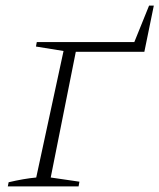

<svg xmlns="http://www.w3.org/2000/svg" viewBox="-20 -669 572 689"><path d="M515 -649H532L498 -483H252L162 -32L265 -17L262 0H8L11 -15Q66 -28 110 -32L208 -486L109 -502L112 -518H462Z"/></svg>

Font: Piazzolla SC ExtraLight
Style: Italic
Weight: 200
Italic angle: -11.3°
Designer: Juan Pablo del Peral
Foundry: Huerta Tipografica
Version: Version 1.330